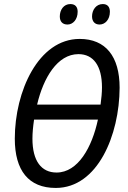

<svg xmlns="http://www.w3.org/2000/svg" viewBox="-20 -917 629 947"><path d="M313 -796C340 -796 363 -821 363 -859C363 -883 351 -897 327 -897C294 -897 275 -868 275 -836C275 -810 289 -796 313 -796ZM471 -796C499 -796 522 -821 522 -859C522 -883 510 -897 487 -897C454 -897 434 -868 434 -836C434 -810 449 -796 471 -796ZM255 10C462 10 569 -251 570 -484C570 -639 501 -725 373 -725C169 -725 53 -466 53 -233C53 -76 121 10 255 10ZM163 -401C194 -533 263 -650 367 -650C441 -650 483 -592 483 -486C483 -460 480 -431 476 -401ZM259 -66C184 -66 140 -123 140 -233C140 -261 143 -293 148 -327H463C434 -191 365 -66 259 -66Z"/></svg>

Font: Noto Sans Display SemiCondensed
Style: Italic
Weight: 400
Width: 4
Italic angle: -12°
Designer: Monotype Design Team
Foundry: Monotype Imaging Inc.
Version: Version 1.900